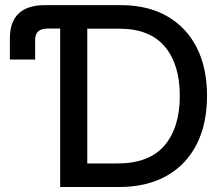

<svg xmlns="http://www.w3.org/2000/svg" viewBox="-20 -748 888 768"><path d="M19.5 -509.8V-594.2Q19.5 -727.5 160.6 -727.5H463.4Q570.3 -727.5 647.7 -683.6Q725.1 -639.6 766.6 -558.3Q808.1 -477.1 808.1 -364.7Q808.1 -252 766.4 -170.2Q724.6 -88.4 645.8 -44.2Q566.9 0 456.1 0H220.7V-633.8H173.8Q145.5 -633.8 133.1 -622.8Q120.6 -611.8 120.6 -587.9V-509.8ZM329.1 -94.2H449.2Q576.7 -94.2 637.9 -166Q699.2 -237.8 699.2 -364.7Q699.2 -491.2 638.7 -562.3Q578.1 -633.3 456.5 -633.3H329.1Z"/></svg>

Font: Inter Display Medium
Style: Regular
Weight: 500
Designer: Rasmus Andersson
Foundry: rsms
Version: Version 4.001;git-9221beed3